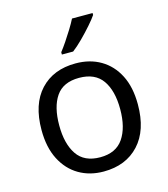

<svg xmlns="http://www.w3.org/2000/svg" viewBox="-115 -856 834 955"><g transform="rotate(-15 302.5 -378.0)"><path d="M551 -269Q551 -136 483.5 -63Q416 10 301 10Q230 10 174.5 -22.5Q119 -55 87 -117.5Q55 -180 55 -269Q55 -402 122 -474Q189 -546 304 -546Q377 -546 432.5 -513.5Q488 -481 519.5 -419.5Q551 -358 551 -269ZM146 -269Q146 -174 183.5 -118.5Q221 -63 303 -63Q384 -63 422 -118.5Q460 -174 460 -269Q460 -364 422 -418Q384 -472 302 -472Q220 -472 183 -418Q146 -364 146 -269ZM451 -756Q439 -738 414 -709.5Q389 -681 360.5 -652.5Q332 -624 308 -606H250V-618Q265 -637 282.5 -663Q300 -689 317 -716.5Q334 -744 345 -766H451Z"/></g></svg>

Font: Noto Sans Tirhuta
Style: Regular
Weight: 400
Designer: Monotype Design Team
Foundry: Monotype Imaging Inc.
Version: Version 2.003; ttfautohint (v1.8.4.7-5d5b)